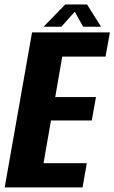

<svg xmlns="http://www.w3.org/2000/svg" viewBox="-50 -816 498 836"><path d="M-29.5 0H309.5L328 -105.5H139.5L172 -291.5H349.5L368 -393.5H190.5L221 -569.5H409.5L428.5 -675H89.5ZM139.5 -699.5H217L275.5 -765L312 -699.5H390L329 -796.5H234Z"/></svg>

Font: Anybody Condensed
Style: Bold Italic
Weight: 700
Width: 3
Italic angle: -10°
Version: Version 1.113;gftools[0.9.25]